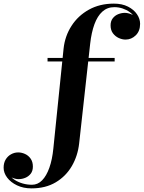

<svg xmlns="http://www.w3.org/2000/svg" viewBox="-231 -780 794 1060"><path d="M-57 260Q-102.5 260 -137.2 243.2Q-172 226.5 -191.5 200.5Q-211 174.5 -211 146Q-211 119.5 -199.8 100.8Q-188.5 82 -170 71.8Q-151.5 61.5 -130.5 61.5Q-111.5 61.5 -92.8 70Q-74 78.5 -61.8 96Q-49.5 113.5 -49.5 139.5Q-49.5 163.5 -61.2 178.8Q-73 194 -91 201.5Q-109 209 -128.5 209Q-145.5 209 -164.5 200.8Q-183.5 192.5 -196.8 178.2Q-210 164 -210 146H-191Q-191 166.5 -180 183.8Q-169 201 -149.5 213.5Q-130 226 -105.5 233Q-81 240 -54.5 240Q-22.5 240 1.5 215.5Q25.5 191 41.5 146Q57.5 101 63.5 40L120 -511.5Q127.5 -581 163.8 -637.2Q200 -693.5 260 -726.8Q320 -760 397.5 -760Q443 -760 475.5 -743.5Q508 -727 525.2 -701.5Q542.5 -676 542.5 -648.5Q542.5 -608.5 518.5 -585Q494.5 -561.5 462 -561.5Q443.5 -561.5 424.5 -570.2Q405.5 -579 392.5 -596.2Q379.5 -613.5 379.5 -640Q379.5 -663.5 391.5 -679Q403.5 -694.5 421.8 -701.8Q440 -709 458 -709Q474.5 -709 494 -701.2Q513.5 -693.5 527.5 -679.8Q541.5 -666 541.5 -648.5H522.5Q522.5 -667.5 512.2 -684.2Q502 -701 484.8 -713.5Q467.5 -726 445.8 -733.2Q424 -740.5 400 -740.5Q361.5 -740.5 334.2 -716Q307 -691.5 290.5 -646.5Q274 -601.5 267 -540L206 11.5Q198.5 80 165.8 136.5Q133 193 76.8 226.5Q20.5 260 -57 260ZM31.5 -440.5V-460H402V-440.5Z"/></svg>

Font: Bodoni Moda
Style: Bold
Weight: 700
Designer: Owen Earl
Foundry: indestructible type
Version: Version 2.005